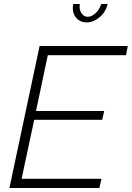

<svg xmlns="http://www.w3.org/2000/svg" viewBox="-20 -940 659 960"><path d="M178 -710H619L610 -664H219L160 -385H501L491 -341H151L88 -46H487L477 0H27ZM419 -856Q438 -856 458 -874.5Q478 -893 486 -920H518Q510 -882 479 -855Q448 -828 413 -828Q382 -828 363 -848.5Q344 -869 344 -900Q344 -909 346 -920H379Q378 -913 378 -906Q378 -886 389.5 -871Q401 -856 419 -856Z"/></svg>

Font: Raleway Light
Style: Italic
Weight: 300
Italic angle: -12°
Designer: Matt McInerney, Pablo Impallari, Rodrigo Fuenzalida
Foundry: Matt McInerney, Pablo Impallari, Rodrigo Fuenzalida
Version: Version 4.026